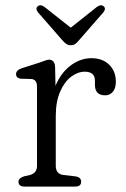

<svg xmlns="http://www.w3.org/2000/svg" viewBox="-20 -691 466 711"><path d="M184 -443.5 185.5 -373.5Q206 -422 242 -448.8Q278 -475.5 318.5 -475.5Q360 -475.5 384.5 -451.2Q409 -427 409 -388.5Q409 -364.5 398 -351.2Q387 -338 369 -338Q331.5 -338 331.5 -377.5V-392Q331.5 -410.5 321.2 -418Q311 -425.5 294.5 -425.5Q268 -425.5 243.2 -406.8Q218.5 -388 202.5 -351.2Q186.5 -314.5 186.5 -260.5V-77Q186.5 -46.5 215 -43L258 -38Q280.5 -35.5 280.5 -18Q280.5 0 257.5 0H71.5Q48.5 0 48.5 -18Q48.5 -31.5 69 -38L91 -43Q117 -50 117 -77V-370.5Q117 -396.5 96 -398.5L57 -399.5Q39.5 -402 39.5 -416.5Q39.5 -431 60 -438L125.5 -459Q136 -462.5 145.8 -466.2Q155.5 -470 161 -470Q182.5 -470 184 -443.5ZM273.5 -543Q266 -533.5 259 -528.5Q252 -523.5 242.5 -523.5Q232.5 -523.5 225.2 -528.5Q218 -533.5 210 -543L121 -645Q109.5 -659.5 120 -668Q130.5 -676 144.5 -665.5L242 -588.5L339 -665.5Q353.5 -676 363.5 -668Q374 -659.5 362.5 -645Z"/></svg>

Font: Fraunces 9pt S100 Light
Style: Regular
Weight: 300
Version: Version 1.000; ttfautohint (v1.8.3)